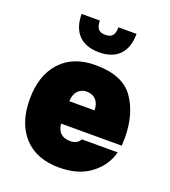

<svg xmlns="http://www.w3.org/2000/svg" viewBox="-143 -889 882 998"><g transform="rotate(20 298.0 -389.5)"><path d="M566.4 -212.9C567.4 -227.1 567.9 -241.2 567.9 -254.4C567.9 -343.8 547.4 -417.5 506.8 -474.6C466.3 -531.7 396 -560.1 296.9 -560.1C213.4 -560.1 148.9 -534.7 103 -483.9C57.1 -433.1 34.2 -364.3 34.2 -277.3C34.2 -189.9 57.1 -120.6 103 -70.3C148.9 -20 213.9 5.4 298.3 5.4C369.6 5.4 427.7 -11.7 472.2 -45.9C516.6 -79.6 545.4 -122.1 558.6 -172.9H360.4C350.1 -152.8 330.6 -143.6 305.7 -143.6C261.2 -143.6 235.8 -166.5 230.5 -212.9ZM231.4 -336.9C231.4 -383.8 259.8 -415 299.3 -415C343.8 -415 370.6 -385.7 370.6 -336.9ZM339.8 -785.2C339.8 -739.7 322.3 -725.1 288.6 -725.1C254.9 -725.1 237.3 -739.7 237.3 -785.2H136.2C136.2 -685.1 189.5 -628.4 288.6 -628.4C387.7 -628.4 439.9 -685.1 439.9 -785.2Z"/></g></svg>

Font: Estedad Black
Style: Regular
Weight: 900
Designer: Amin Abedi
Version: Version 7.3